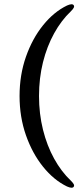

<svg xmlns="http://www.w3.org/2000/svg" viewBox="-20 -757 378 903"><path d="M72 -305.5Q72 -404.5 102 -490Q132 -575.5 182.5 -638.2Q233 -701 295 -731Q320 -742 326.5 -732.5Q330 -728 327.2 -721.5Q324.5 -715 313.5 -704Q268.5 -661.5 234.8 -600.5Q201 -539.5 182.2 -464.5Q163.5 -389.5 163.5 -305.5Q163.5 -222 182.2 -146.8Q201 -71.5 234.8 -10.5Q268.5 50.5 313.5 93Q324.5 104 327.2 110.2Q330 116.5 326.5 121.5Q320 131 295 120Q233 90 182.5 27.2Q132 -35.5 102 -121Q72 -206.5 72 -305.5Z"/></svg>

Font: Fraunces 48pt
Style: Regular
Weight: 400
Version: Version 1.000;[b76b70a41]